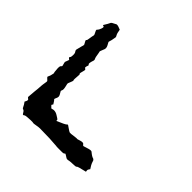

<svg xmlns="http://www.w3.org/2000/svg" viewBox="-163 -771 926 926"><g transform="rotate(45 300.0 -308.5)"><path d="M155.3 -615.2C143.6 -620.1 135.7 -623 129.9 -623C127.9 -623 126 -623 125 -622.1C120.1 -619.1 113.3 -616.2 106.4 -612.3C102.5 -610.4 100.6 -607.4 99.6 -604.5C98.6 -601.6 92.8 -590.8 83 -575.2C82 -573.2 84 -572.3 88.9 -571.3C92.8 -570.3 91.8 -562.5 85 -547.9C82 -543 80.1 -539.1 77.1 -537.1C74.2 -535.2 77.1 -528.3 84 -515.6C85.9 -512.7 86.9 -508.8 85.9 -505.9C85 -502.9 83 -494.1 81.1 -479.5C80.1 -471.7 79.1 -466.8 76.2 -465.8C73.2 -464.8 76.2 -458 85 -443.4C85.9 -441.4 85 -435.5 82 -427.7C80.1 -419.9 78.1 -411.1 75.2 -400.4C74.2 -397.5 75.2 -392.6 79.1 -387.7C83 -382.8 84 -373 82 -359.4C82 -356.4 81.1 -354.5 78.1 -351.6C75.2 -348.6 78.1 -344.7 85.9 -339.8C81.1 -326.2 78.1 -319.3 78.1 -318.4C78.1 -317.4 79.1 -311.5 83 -297.9C84 -294.9 82 -292 78.1 -289.1C75.2 -286.1 74.2 -276.4 76.2 -260.7C77.1 -251 77.1 -246.1 78.1 -245.1C80.1 -244.1 79.1 -237.3 75.2 -223.6C72.3 -216.8 71.3 -212.9 69.3 -210V-209C68.4 -207 73.2 -202.1 82 -194.3C84 -192.4 84 -186.5 82 -178.7C80.1 -170.9 80.1 -163.1 79.1 -157.2C78.1 -140.6 77.1 -126 75.2 -112.3C74.2 -98.6 73.2 -86.9 72.3 -77.1C71.3 -73.2 73.2 -70.3 78.1 -67.4C84 -64.5 83 -58.6 77.1 -47.9C75.2 -44.9 75.2 -43.9 78.1 -42C81.1 -39.1 85.9 -30.3 92.8 -16.6C93.8 -15.6 96.7 -14.6 100.6 -12.7C103.5 -11.7 107.4 -6.8 112.3 2C114.3 5.9 118.2 5.9 122.1 2C126 -1 137.7 -2 160.2 -2.9C171.9 -2.9 177.7 -2.9 177.7 -2C177.7 -1 188.5 -2 210 -5.9C210.9 -6.8 224.6 -6.8 250 -5.9C275.4 -5.9 298.8 -4.9 320.3 -2.9C334 -2 339.8 -2 340.8 -1H376C384.8 -1 388.7 -2.9 390.6 -5.9C391.6 -8.8 398.4 -4.9 411.1 3.9C414.1 5.9 416 5.9 418.9 5.9C420.9 5.9 421.9 6.8 423.8 5.9C428.7 3.9 442.4 2.9 464.8 2C471.7 2 475.6 0 476.6 -2C477.5 -3.9 493.2 -8.8 524.4 -15.6C523.4 -22.5 522.5 -26.4 523.4 -27.3C523.4 -28.3 525.4 -32.2 530.3 -39.1C521.5 -52.7 517.6 -59.6 517.6 -60.5C516.6 -61.5 514.6 -67.4 510.7 -79.1C508.8 -82 505.9 -85 502 -85.9C497.1 -86.9 488.3 -91.8 475.6 -102.5C472.7 -105.5 465.8 -105.5 455.1 -102.5C444.3 -99.6 436.5 -96.7 429.7 -94.7C426.8 -93.8 423.8 -95.7 420.9 -100.6C417 -105.5 409.2 -105.5 394.5 -100.6C387.7 -98.6 382.8 -96.7 381.8 -97.7C379.9 -98.6 367.2 -96.7 343.8 -93.8C341.8 -93.8 339.8 -94.7 336.9 -93.8C334 -93.8 324.2 -99.6 306.6 -112.3C303.7 -115.2 300.8 -115.2 297.9 -111.3C293.9 -107.4 278.3 -99.6 250 -87.9C250 -93.8 249 -96.7 247.1 -97.7C246.1 -98.6 242.2 -101.6 232.4 -107.4C222.7 -114.3 211.9 -117.2 203.1 -116.2L190.4 -113.3L179.7 -124C177.7 -126 179.7 -128.9 183.6 -133.8C175.8 -146.5 170.9 -153.3 168.9 -154.3C168 -156.2 168.9 -160.2 172.9 -168C176.8 -175.8 175.8 -182.6 171.9 -189.5C168 -196.3 165 -201.2 164.1 -203.1C162.1 -205.1 163.1 -208 165 -211.9C168 -216.8 167 -226.6 163.1 -242.2C161.1 -249 160.2 -253.9 161.1 -255.9C162.1 -257.8 164.1 -262.7 168 -273.4C170.9 -280.3 171.9 -284.2 169.9 -285.2C168.9 -287.1 168.9 -297.9 170.9 -319.3C171.9 -324.2 170.9 -327.1 168.9 -328.1C167 -329.1 168.9 -337.9 173.8 -355.5C174.8 -361.3 172.9 -364.3 168.9 -365.2C165 -366.2 165 -372.1 169.9 -384.8C170.9 -387.7 169.9 -389.6 167 -391.6C164.1 -393.6 166 -404.3 171.9 -421.9C172.9 -425.8 171.9 -428.7 169.9 -431.6C168 -434.6 166 -443.4 164.1 -457C162.1 -465.8 162.1 -470.7 161.1 -471.7C160.2 -473.6 163.1 -479.5 168 -492.2C172.9 -501 171.9 -510.7 167 -519.5L160.2 -532.2C158.2 -535.2 158.2 -538.1 160.2 -542C162.1 -545.9 164.1 -556.6 167 -573.2C168 -577.1 166 -581.1 163.1 -585.9C160.2 -590.8 157.2 -600.6 155.3 -615.2Z"/></g></svg>

Font: Hermetico
Style: Regular
Weight: 400
Version: Version 1.0